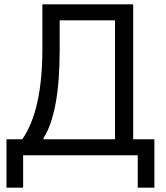

<svg xmlns="http://www.w3.org/2000/svg" viewBox="-20 -718 766 888"><path d="M10 150V-74H83Q176 -207 176 -493V-698H596V-74H694V150H617V0H87V150ZM181 -74H512V-624H256V-487Q256 -196 181 -79Z"/></svg>

Font: Aneliza
Style: Regular
Weight: 400
Designer: Mike Abbink, Paul van der Laan, Pieter van Rosmalen
Foundry: Bold Monday
Version: Version 3.0